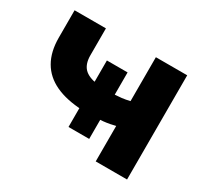

<svg xmlns="http://www.w3.org/2000/svg" viewBox="-142 -915 1204 1125"><g transform="rotate(30 460.0 -352.5)"><path d="M616 0V-240Q601 -236 580.5 -232Q560 -228 536 -225.5Q512 -223 485 -222L517 -246V-95H377V-246L399 -221Q289 -226 215 -260.5Q141 -295 103.5 -360Q66 -425 66 -520V-705H278V-523Q278 -466 306 -436Q334 -406 398 -397L377 -382V-545H517V-382L500 -393Q534 -395 561 -398Q588 -401 616 -408V-705H828V0Z"/></g></svg>

Font: Nunito Sans 10pt Expanded Black
Style: Regular
Weight: 900
Width: 7
Designer: Vernon Adams
Foundry: Vernon Adams
Version: Version 3.101;gftools[0.9.27]